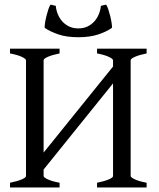

<svg xmlns="http://www.w3.org/2000/svg" viewBox="-20 -831 704 851"><path d="M24.4 0V-21Q57.6 -27.8 76.4 -35.9Q95.2 -43.9 95.2 -50.8V-564Q95.2 -569.8 77.4 -578.6Q59.6 -587.4 24.4 -594.2V-615.2H244.1V-594.2Q210.9 -587.4 192.1 -579.1Q173.3 -570.8 173.3 -564V-154.8L481 -536.1V-564Q481 -569.8 463.1 -578.6Q445.3 -587.4 410.2 -594.2V-615.2H629.9V-594.2Q596.7 -587.4 577.9 -579.1Q559.1 -570.8 559.1 -564V-50.8Q559.1 -44.9 576.9 -36.4Q594.7 -27.8 629.9 -21V0H410.2V-21Q443.4 -27.8 462.2 -35.9Q481 -43.9 481 -50.8V-461.4L173.3 -79.6V-50.8Q173.3 -44.9 190.9 -36.4Q208.5 -27.8 244.1 -21V0ZM327.1 -666Q275.9 -666 239.5 -678.2Q203.1 -690.4 178.2 -707.5Q177.2 -713.4 179.4 -728Q181.6 -742.7 185.5 -758.8Q189.5 -774.9 194.3 -789.6Q199.2 -804.2 204.1 -810.5L227.1 -805.2Q229 -786.1 236.3 -768.1Q243.7 -750 256.1 -736.1Q268.6 -722.2 286.4 -713.6Q304.2 -705.1 327.1 -705.1Q350.1 -705.1 367.9 -713.6Q385.7 -722.2 398.2 -736.1Q410.6 -750 418 -768.1Q425.3 -786.1 427.2 -805.2L450.2 -810.5Q455.1 -804.2 460 -789.6Q464.8 -774.9 468.8 -758.8Q472.7 -742.7 474.9 -728Q477.1 -713.4 476.1 -707.5Q451.7 -690.4 415 -678.2Q378.4 -666 327.1 -666Z"/></svg>

Font: Gentium Plus Cyr
Style: Regular
Weight: 400
Designer: J. Victor Gaultney, Annie Olsen, Iska Routamaa, Becca Hirsbrunner
Foundry: SIL International
Version: Version 5.000